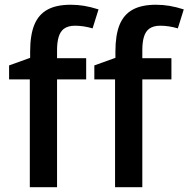

<svg xmlns="http://www.w3.org/2000/svg" viewBox="-20 -785 790 805"><path d="M105 -452.1H18.1V-510.7L106.4 -542.5V-568.8Q106.4 -638.2 124 -681.2Q141.6 -724.1 179 -744.6Q216.3 -765.1 276.4 -765.1Q305.7 -765.1 333 -760.5Q360.4 -755.9 393.1 -745.6L368.2 -666Q330.1 -677.2 294.4 -677.2Q265.1 -677.2 247.6 -664.1Q232.9 -652.8 226.1 -630.6Q219.2 -608.4 219.2 -574.2V-541H341.3V-452.1H219.2V0H105ZM462.4 -452.1H375.5V-510.7L463.9 -542.5V-568.8Q463.9 -638.2 481.4 -681.2Q499 -724.1 536.4 -744.6Q573.7 -765.1 633.8 -765.1Q663.1 -765.1 690.4 -760.5Q717.8 -755.9 750.5 -745.6L725.6 -666Q687.5 -677.2 651.9 -677.2Q622.6 -677.2 605 -664.1Q590.3 -652.8 583.5 -630.6Q576.7 -608.4 576.7 -574.2V-541H698.7V-452.1H576.7V0H462.4Z"/></svg>

Font: Viking Open Sans Light
Style: Bold
Weight: 600
Foundry: Ascender Corporation
Version: Version 2.001